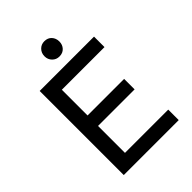

<svg xmlns="http://www.w3.org/2000/svg" viewBox="-247 -995 1114 1114"><g transform="rotate(-45 310.5 -437.5)"><path d="M100 0V-690H546V-604H196V-393H496V-307H196V-86H551V0ZM262 -812Q262 -839 279.5 -857Q297 -875 323 -875Q351 -875 367.5 -857Q384 -839 384 -812Q384 -786 367.5 -768Q351 -750 323 -750Q297 -750 279.5 -768Q262 -786 262 -812Z"/></g></svg>

Font: Radio Canada
Style: Regular
Weight: 400
Designer: Charles Daoud, Etienne Aubert Bonn, Alexandre Saumier Demers, Jacques Le Bailly
Foundry: Radio-Canada
Version: Version 2.104;gftools[0.9.28.dev5+ged2979d]